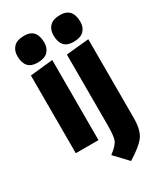

<svg xmlns="http://www.w3.org/2000/svg" viewBox="-231 -832 955 1121"><g transform="rotate(-30 247.0 -272.0)"><path d="M445 -9Q445 69 418 108.5Q391 148 306 201L223 113Q271 77 281.5 51Q292 25 292 -49V-525L445 -540ZM363 -569Q280 -569 280 -662Q280 -698 302 -721.5Q324 -745 373 -745Q456 -745 456 -651Q456 -615 434 -592Q412 -569 363 -569ZM202 0H49V-524L202 -540ZM120 -569Q37 -569 37 -662Q37 -698 59 -721.5Q81 -745 131 -745Q213 -745 213 -651Q213 -615 191 -592Q169 -569 120 -569Z"/></g></svg>

Font: Magra
Style: Bold
Weight: 600
Designer: Viviana Monsalve
Foundry: Viviana Monsalve
Version: Version 1.001